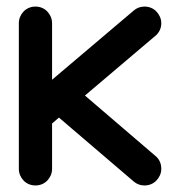

<svg xmlns="http://www.w3.org/2000/svg" viewBox="-20 -567 548 587"><path d="M37.6 -496.1Q37.6 -506.3 41.5 -515.6Q45.4 -524.9 52.2 -532Q59.1 -539.1 68.4 -543Q77.6 -546.9 88.4 -546.9Q99.1 -546.9 108.4 -543Q117.7 -539.1 124.5 -532Q131.3 -524.9 135.3 -515.6Q139.2 -506.3 139.2 -496.1V-323.2L388.2 -534.2Q402.3 -546.9 421.9 -546.9Q432.6 -546.9 441.9 -543Q451.2 -539.1 458 -532Q464.8 -524.9 469 -515.6Q473.1 -506.3 473.1 -496.1Q473.1 -475.1 458 -460L239.7 -274.9L458.5 -87.4Q473.1 -72.8 473.1 -50.8Q473.1 -40.5 469 -31.2Q464.8 -22 458 -14.9Q451.2 -7.8 441.9 -3.9Q432.6 0 421.9 0Q402.8 0 388.7 -12.2L160.2 -207.5L139.2 -189.5V-50.8Q139.2 -40.5 135.3 -31.2Q131.3 -22 124.5 -14.9Q117.7 -7.8 108.4 -3.9Q99.1 0 88.4 0Q77.6 0 68.4 -3.9Q59.1 -7.8 52.2 -14.9Q45.4 -22 41.5 -31.2Q37.6 -40.5 37.6 -50.8Z"/></svg>

Font: Comfortaa
Style: Bold
Weight: 700
Designer: Johan Aakerlund
Foundry: Johan Aakerlund
Version: Version 2.001; ttfautohint (v1.4.1)